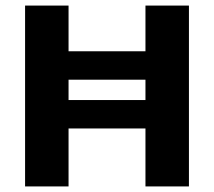

<svg xmlns="http://www.w3.org/2000/svg" viewBox="-20 -669 768 689"><path d="M70 -649H226V-485H502V-649H658V0H502V-208H226V0H70ZM502 -310V-383H226V-310Z"/></svg>

Font: Play
Style: Bold
Weight: 700
Designer: Jonas Hecksher (Cyrillic expansion: Cyreal)
Foundry: Jonas Hecksher, Playtype, e-types AS
Version: Version 2.101; ttfautohint (v1.5.65-e2d9)